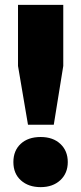

<svg xmlns="http://www.w3.org/2000/svg" viewBox="-20 -760 334 789"><path d="M95 -247.5 54 -489V-740H240V-489L201 -247.5ZM147 9Q97 9 66 -18.8Q35 -46.5 35 -94Q35 -141 65.2 -169Q95.5 -197 147 -197Q198 -197 228.2 -168.5Q258.5 -140 258.5 -94Q258.5 -48 227.8 -19.5Q197 9 147 9Z"/></svg>

Font: Encode Sans Semi Condensed ExtraBold
Style: Regular
Weight: 800
Width: 4
Designer: Multiple Designers
Foundry: Impallari Type
Version: Version 3.000; ttfautohint (v1.8.3) -l 8 -r 50 -G 200 -x 14 